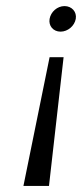

<svg xmlns="http://www.w3.org/2000/svg" viewBox="-20 -621 270 631"><path d="M143 -559C139 -536 155 -517 179 -517C203 -517 225 -536 229 -559C233 -582 216 -601 192 -601C168 -601 147 -582 143 -559ZM57 -10H141L189 -433H143Z"/></svg>

Font: Charger Sport
Style: ExLitExtObl
Weight: 200
Designer: Jasper
Foundry: Cannot Into Space Fonts
Version: Version 1.1